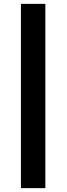

<svg xmlns="http://www.w3.org/2000/svg" viewBox="-20 -734 346 991"><path d="M88 -714H214V237H88Z"/></svg>

Font: Reem Kufi
Style: Regular
Weight: 400
Designer: Khaled Hosny
Version: Version 1.6